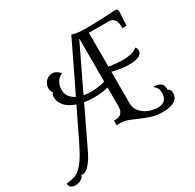

<svg xmlns="http://www.w3.org/2000/svg" viewBox="-451 -1055 1573 1548"><g transform="rotate(-30 335.0 -280.5)"><path d="M530 -799Q570 -799 615.5 -800.5Q661 -802 701 -804Q741 -806 769.5 -807.5Q798 -809 805 -809Q829 -809 829 -783Q829 -772 826 -737.5Q823 -703 823 -654H783Q783 -675 780.5 -693.5Q778 -712 770.5 -726Q763 -740 749 -748.5Q735 -757 711 -757H530V-441Q558 -437 596 -433.5Q634 -430 664 -430Q699 -430 734 -437.5Q769 -445 794 -467Q799 -462 803.5 -453Q808 -444 808 -433Q808 -407 779 -389.5Q750 -372 688 -372Q646 -372 604 -379Q562 -386 530 -394V-101Q530 -61 549.5 -33.5Q569 -6 597 11.5Q625 29 656.5 36.5Q688 44 712 44Q738 44 755 36.5Q772 29 781.5 17Q791 5 795 -10.5Q799 -26 799 -43Q799 -69 790.5 -85.5Q782 -102 764 -116V-120Q793 -120 810 -113.5Q827 -107 836 -96Q845 -85 847.5 -70.5Q850 -56 850 -39Q862 -39 869 -27.5Q876 -16 876 4Q876 22 868.5 38.5Q861 55 844 67.5Q827 80 799.5 87.5Q772 95 732 95Q672 95 625.5 80Q579 65 539 47.5Q499 30 461.5 15Q424 0 382 0H351V-42Q364 -42 380 -43.5Q396 -45 409 -53Q422 -61 431 -78.5Q440 -96 440 -128V-300Q401 -290 367 -287Q333 -284 306 -284Q286 -284 263 -285.5Q240 -287 217 -292L49 59Q14 132 -19.5 169.5Q-53 207 -82 207Q-86 207 -89 206Q-92 205 -96 203Q-97 215 -104.5 224Q-112 233 -123.5 240Q-135 247 -149 250.5Q-163 254 -177 254Q-201 254 -217 243Q-233 232 -233 206Q-197 202 -168 195.5Q-139 189 -110 165.5Q-81 142 -49 94.5Q-17 47 24 -38L154 -307Q128 -316 104.5 -329Q81 -342 63.5 -359.5Q46 -377 35.5 -399Q25 -421 25 -449Q25 -465 28.5 -472Q32 -479 39 -485Q23 -505 23 -532Q23 -549 29.5 -565.5Q36 -582 47.5 -594.5Q59 -607 75 -614.5Q91 -622 111 -622Q121 -622 129.5 -619.5Q138 -617 145.5 -612.5Q153 -608 161.5 -600.5Q170 -593 181 -584Q143 -568 126 -536Q109 -504 109 -469Q109 -428 129.5 -402.5Q150 -377 181 -362L400 -815Q430 -805 464 -802Q498 -799 530 -799ZM440 -757 241 -343Q261 -339 281 -337.5Q301 -336 318 -336Q342 -336 373.5 -340Q405 -344 440 -355Z"/></g></svg>

Font: Milonga
Style: Regular
Weight: 400
Designer: Pablo Impallari, Brenda Gallo, Rodrigo Fuenzalida
Foundry: Pablo Impallari, Brenda Gallo, Rodrigo Fuenzalida
Version: Version 1.000; ttfautohint (v0.93) -l 8 -r 50 -G 200 -x 14 -